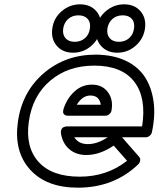

<svg xmlns="http://www.w3.org/2000/svg" viewBox="-20 -826 725 878"><path d="M62 -270Q81.5 -406.7 180.4 -491.5Q279.3 -576.2 418 -576.2Q435.1 -576.2 442.9 -575.2Q512.7 -570.8 564.5 -543.5Q616.2 -516.1 645 -470Q673.8 -423.8 682.4 -360.6Q690.9 -297.4 674.8 -222.2Q672.9 -211.9 664.3 -205.1Q655.8 -198.2 647 -198.2H538.1L616.2 -108.9Q622.6 -101.1 621.1 -91.6Q619.6 -82 611.8 -74.2Q501 32.2 335.9 32.2Q191.9 32.2 117.2 -50.8Q42.5 -133.8 62 -270ZM111.8 -270Q95.2 -153.8 156.2 -85.9Q217.3 -18.1 344.2 -18.1Q469.2 -18.1 561 -90.8L500 -160.2Q436.5 -117.2 375 -117.2Q328.1 -117.2 297.1 -143.6Q266.1 -169.9 258.8 -215.8Q257.3 -225.1 260 -231.9Q262.7 -238.8 266.4 -241.7Q270 -244.6 275.9 -246.3Q281.7 -248 283.7 -248Q285.6 -248 288.1 -248H629.9Q650.4 -379.4 593.8 -452.6Q537.1 -525.9 411.1 -525.9Q290.5 -525.9 209.5 -456.8Q128.4 -387.7 111.8 -270ZM219.2 -695.8Q225.6 -743.7 262.2 -774.9Q298.8 -806.2 346.2 -806.2Q393.6 -806.2 420.4 -774.9Q447.3 -743.7 440.9 -695.8Q434.1 -648.4 397.9 -616.7Q361.8 -585 314 -585Q266.6 -585 239.5 -616.7Q212.4 -648.4 219.2 -695.8ZM269 -695.8Q265.1 -668 279.5 -651.4Q293.9 -634.8 321.8 -634.8Q349.1 -634.8 368.4 -651.4Q387.7 -668 391.1 -695.8Q395.5 -722.7 381.1 -739.3Q366.7 -755.9 338.9 -755.9Q311 -755.9 292.2 -739.5Q273.4 -723.1 269 -695.8ZM270 -326.2Q285.6 -375.5 320.1 -407.2Q354.5 -439 399.9 -439Q447.8 -439 473.1 -405Q498.5 -371.1 490.2 -321.8Q488.8 -312 480.5 -304.4Q472.2 -296.9 461.9 -296.9H291Q278.8 -296.9 273.2 -303Q267.6 -309.1 268.6 -315.7Q269.5 -322.3 270 -326.2ZM319.8 -198.2Q339.4 -167 381.8 -167Q425.8 -167 472.2 -198.2ZM331.1 -347.2H440.9Q434.6 -389.2 393.1 -389.2Q356.9 -389.2 331.1 -347.2ZM420.9 -695.8Q427.2 -743.7 463.9 -774.9Q500.5 -806.2 547.9 -806.2Q595.2 -806.2 622.3 -774.9Q649.4 -743.7 643.1 -695.8Q636.2 -648.4 600.1 -616.7Q564 -585 516.1 -585Q468.8 -585 441.4 -616.7Q414.1 -648.4 420.9 -695.8ZM471.2 -695.8Q467.3 -668 481.7 -651.4Q496.1 -634.8 523.9 -634.8Q551.3 -634.8 570.3 -651.4Q589.4 -668 592.8 -695.8Q597.2 -723.1 583 -739.5Q568.8 -755.9 541 -755.9Q513.2 -755.9 494.4 -739.5Q475.6 -723.1 471.2 -695.8Z"/></svg>

Font: Trueno ExtraBold Outline
Style: Italic
Weight: 800
Width: 6
Designer: Julieta Ulanovsky
Foundry: Julieta Ulanovsky
Version: Version 3.001b | FøM Fix